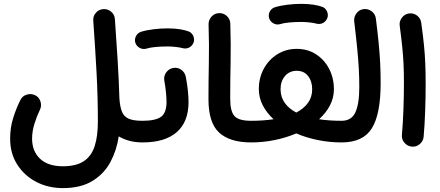

<svg xmlns="http://www.w3.org/2000/svg" viewBox="-20 -693 2246 979"><path d="M31.7 14.2Q31.7 -42.5 47.4 -92Q63 -141.6 84 -183.1Q93.8 -203.6 116.2 -210.4Q138.7 -217.3 159.2 -207.5Q179.2 -197.8 186.3 -175.5Q193.4 -153.3 183.6 -133.3Q168 -101.6 155.8 -62.5Q143.6 -23.4 143.6 14.2Q143.6 78.1 184.3 116.5Q225.1 154.8 300.3 154.8Q369.1 154.8 408 128.4Q446.8 102.1 462.9 51.5Q479 1 479 -72.3Q479 -197.3 472.4 -321Q465.8 -444.8 455.6 -587.4Q453.6 -610.4 468.8 -627.7Q483.9 -645 506.8 -646.5Q529.8 -647.9 547.1 -633.1Q564.5 -618.2 565.9 -595.2Q573.7 -485.8 579.8 -386.7Q585.9 -287.6 588.9 -190.4Q591.8 -147.9 602.1 -123Q612.3 -98.1 636.5 -87.6Q660.6 -77.1 706.5 -77.1H707Q730 -77.1 746.1 -61Q762.2 -44.9 762.2 -22Q762.2 0.5 746.1 16.8Q730 33.2 707 33.2H706.5Q637.7 33.2 585.4 2.4Q575.2 72.8 543.2 132.8Q511.2 192.9 451.7 229.5Q392.1 266.1 300.3 266.1Q225.6 266.1 164.8 234.4Q104 202.6 67.9 146Q31.7 89.4 31.7 14.2Z M651.9 -22Q651.9 -44.9 668.2 -61Q684.6 -77.1 707 -77.1Q772.5 -77.1 800.8 -97.2Q829.1 -117.2 829.1 -172.9Q829.1 -192.4 826.2 -222.9Q823.2 -253.4 817.4 -284.2Q814.5 -306.6 828.4 -325Q842.3 -343.3 864.7 -346.7Q887.7 -350.1 905.8 -336.2Q923.8 -322.3 927.7 -299.8Q934.6 -263.7 938 -230.5Q941.4 -197.3 941.4 -172.4Q941.4 -72.3 881.6 -19.5Q821.8 33.2 707 33.2Q684.6 33.2 668.2 16.8Q651.9 0.5 651.9 -22ZM669.9 -475.6Q665 -493.2 673.6 -509.3Q682.1 -525.4 700.2 -531.2Q727.5 -539.6 763.4 -543.9Q799.3 -548.3 834.5 -548.3Q869.1 -548.3 897.2 -543.9Q925.3 -539.6 944.8 -531.7Q962.9 -522 968 -502.4Q973.1 -482.9 961.9 -466.3Q952.6 -453.1 939.5 -448.5Q926.3 -443.8 912.1 -447.3Q897.9 -451.2 876.7 -453.6Q855.5 -456.1 834.5 -456.1Q801.3 -456.1 772.7 -453.4Q744.1 -450.7 725.6 -444.8Q708 -439.9 691.7 -449.2Q675.3 -458.5 669.9 -475.6Z M1043 -187Q1043 -280.8 1044.9 -371.6Q1046.9 -462.4 1043.5 -568.4Q1043 -591.3 1058.6 -608.4Q1074.2 -625.5 1096.7 -626Q1119.6 -627 1136.7 -611.3Q1153.8 -595.7 1154.3 -572.8Q1157.7 -468.3 1155.8 -376.2Q1153.8 -284.2 1153.8 -188.5Q1153.8 -126 1175.3 -101.6Q1196.8 -77.1 1260.3 -77.1H1260.7Q1283.7 -77.1 1299.8 -61Q1315.9 -44.9 1315.9 -22Q1315.9 0.5 1299.8 16.8Q1283.7 33.2 1260.7 33.2H1260.3Q1152.3 33.2 1097.7 -16.6Q1043 -66.4 1043 -187Z M1205.6 -22Q1205.6 -44.9 1221.9 -61Q1238.3 -77.1 1260.7 -77.1Q1323.2 -77.1 1375 -85Q1339.8 -117.2 1319.8 -156Q1299.8 -194.8 1299.8 -238.8Q1299.8 -295.9 1325 -342.3Q1350.1 -388.7 1394 -416.3Q1438 -443.8 1493.2 -443.8Q1548.8 -443.8 1591.6 -416Q1634.3 -388.2 1658.4 -341.6Q1682.6 -294.9 1682.6 -237.8Q1682.6 -194.3 1662.4 -155.5Q1642.1 -116.7 1606.9 -85Q1658.2 -77.1 1721.2 -77.1H1721.7Q1744.6 -77.1 1760.7 -61Q1776.9 -44.9 1776.9 -22Q1776.9 0.5 1760.7 16.8Q1744.6 33.2 1721.7 33.2H1721.2Q1660.2 33.2 1601.1 21.2Q1542 9.3 1490.7 -12.7Q1439 9.3 1380.1 21.2Q1321.3 33.2 1260.7 33.2Q1238.3 33.2 1221.9 16.8Q1205.6 0.5 1205.6 -22ZM1410.6 -238.8Q1410.6 -198.7 1431.6 -168.9Q1452.6 -139.2 1490.7 -119.1Q1529.3 -139.2 1550.5 -168.7Q1571.8 -198.2 1571.8 -237.8Q1571.8 -278.3 1551 -305.2Q1530.3 -332 1493.2 -332Q1456.1 -332 1433.3 -305.4Q1410.6 -278.8 1410.6 -238.8ZM1352.1 -600.6Q1347.2 -618.2 1355.7 -634.3Q1364.3 -650.4 1382.3 -656.2Q1409.7 -664.6 1445.6 -668.9Q1481.4 -673.3 1516.6 -673.3Q1551.3 -673.3 1579.3 -668.9Q1607.4 -664.6 1627 -656.7Q1645 -647 1650.1 -627.4Q1655.3 -607.9 1644 -591.3Q1634.8 -578.1 1621.6 -573.5Q1608.4 -568.8 1594.2 -572.3Q1580.1 -576.2 1558.8 -578.6Q1537.6 -581.1 1516.6 -581.1Q1483.4 -581.1 1454.8 -578.4Q1426.3 -575.7 1407.7 -569.8Q1390.1 -564.9 1373.8 -574.2Q1357.4 -583.5 1352.1 -600.6Z M1666.5 -22Q1666.5 -44.9 1682.9 -61Q1699.2 -77.1 1721.7 -77.1Q1772.5 -77.1 1792.2 -120.4Q1812 -163.6 1812 -249Q1812 -294.9 1809.6 -340.8Q1807.1 -386.7 1801.5 -444.6Q1795.9 -502.4 1786.1 -584Q1783.7 -606.4 1797.6 -625Q1811.5 -643.6 1834 -646.5Q1856.4 -649.4 1875 -635.5Q1893.6 -621.6 1896.5 -598.6Q1905.3 -529.8 1910.6 -475.1Q1916 -420.4 1918.5 -371.1Q1920.9 -321.8 1920.9 -268.6Q1920.9 -111.3 1876.2 -39.1Q1831.5 33.2 1721.7 33.2Q1699.2 33.2 1682.9 16.8Q1666.5 0.5 1666.5 -22Z M2018.1 -562Q2015.1 -584.5 2029.3 -603Q2043.5 -621.6 2065.9 -624.5Q2088.4 -627.4 2106.7 -613.5Q2125 -599.6 2127.9 -576.7Q2136.7 -513.7 2141.6 -465.1Q2146.5 -416.5 2148.4 -369.9Q2150.4 -323.2 2150.4 -265.1Q2150.4 -197.3 2147.9 -127Q2145.5 -56.6 2140.1 3.9Q2138.2 26.4 2120.6 41.5Q2103 56.6 2080.1 54.7Q2057.6 52.7 2042.5 35.2Q2027.3 17.6 2029.3 -4.9Q2034.7 -65.4 2037.1 -135Q2039.6 -204.6 2039.6 -270.5Q2039.6 -324.7 2037.6 -366.9Q2035.6 -409.2 2031 -454.3Q2026.4 -499.5 2018.1 -562Z"/></svg>

Font: Mikhak SemiBold
Style: Regular
Weight: 600
Designer: Amin Abedi
Version: Version 3.3